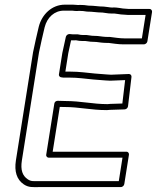

<svg xmlns="http://www.w3.org/2000/svg" viewBox="-20 -728 656 803"><path d="M445.3 -671.5C464.1 -672.9 479.2 -666.7 501.9 -666.5C508.9 -665.7 511.6 -665.5 515.4 -665.5H588.9L573.4 -567.5H499.9C480 -567.5 459.5 -571.2 440.2 -573.4C439.8 -573.5 439.2 -573.5 438.8 -573.5H430.8C416.6 -573.5 403.4 -575.6 389 -577.4C388.5 -577.5 387.8 -577.5 387.5 -577.5C371.8 -577.5 357.5 -578.8 344.3 -581.3C343.6 -581.4 342.7 -581.5 342.1 -581.5H328.1C321.1 -581.5 313.9 -582.4 306.3 -584.2C305.5 -584.4 304.3 -584.5 303.6 -584.5H299.6C299.3 -584.5 298.9 -584.5 298.7 -584.5C289.4 -583.9 281.1 -584.2 273.6 -585.4C273 -585.4 272.2 -585.5 271.7 -585.5H269.7C262.8 -585.5 256.7 -579.5 255.4 -573.9C250.3 -551.4 245.9 -531.6 240.7 -506.6C240.7 -506.4 240.7 -506.1 240.6 -506L226.5 -417C225.3 -409.4 231.7 -404.5 237.1 -404.5C238.7 -404.5 239.7 -404.3 240.1 -404.1C241.2 -403.7 242.8 -403.5 243.9 -403.5H268.9C306.7 -403.5 335.9 -398.7 370.6 -395.5L421.9 -391.5C428.6 -390.9 434.8 -390.5 441.1 -390.5L503.3 -393L491.7 -295.1L442.1 -293.5C441.9 -293.5 441.6 -293.5 441.4 -293.5L429.8 -292.5C366.6 -292.6 318.7 -305.5 253.4 -305.5C239.6 -305.5 229.2 -305.8 222.7 -306.4C217.4 -306.9 208.7 -304.3 207.1 -294L173.3 -81C172.1 -73.4 178.5 -68.5 183.8 -68.5H492.3L476.8 29.5H144.3C118.5 29.5 110.5 31.5 96 21.8C74.1 7.1 65.2 -16.8 71.5 -57L143.1 -508.7C151 -548 158.4 -578.6 166.7 -613.9C177.2 -655.5 207.6 -683.5 247.3 -683.5H281.3C286.1 -683.5 298.2 -680.6 310.5 -682.5C322.9 -682.4 333.1 -681.6 342.2 -679.7C343 -679.6 344 -679.5 344.6 -679.5C367.7 -679.5 384.3 -675.6 408.6 -675.5C420.8 -674.5 430.1 -671.5 444.4 -671.5C444.6 -671.5 445 -671.5 445.3 -671.5ZM447.8 -696.5C439.2 -696.6 428.1 -699.5 413.8 -700.5C413.6 -700.5 413.2 -700.5 412.9 -700.5C390.9 -700.5 377.6 -704.2 349.8 -704.5C338.8 -706.6 325.6 -707.5 313.1 -707.5C312.3 -707.5 311 -707.4 310 -707.1C306.7 -706.3 295.5 -708.5 285.2 -708.5H251.2C197 -708.5 155.2 -667.9 142.1 -616.1C133.7 -580.4 126.1 -548.4 118.2 -509.3L46.5 -57C39.3 -11.1 49.9 23.3 79.7 43.2C100.1 56.8 117.5 54.5 140.4 54.5H485.4C490.7 54.5 498.6 49.6 499.8 42L519.3 -81C520.2 -86.4 516.4 -93.5 508.8 -93.5H200.3L230 -280.8C234.7 -280.6 242.1 -280.5 249.4 -280.5C311 -280.5 360.3 -267.5 426.4 -267.5C426.6 -267.5 427.1 -267.5 427.4 -267.5L439.2 -268.5L501.2 -270.5C508.3 -270.7 514.6 -276.7 515.4 -283.5L529.9 -406.5C530.6 -412.8 525.9 -418.8 518.8 -418.5L444.5 -415.5C440.3 -415.5 434.5 -415.8 428.1 -416.5L376.6 -420.5C343.5 -423.5 312.8 -428.5 272.9 -428.5H253.4L265.6 -505.7C269.6 -525.1 273.3 -542.1 277.2 -559.4C281.7 -559.2 288.3 -559 296 -559.5H298.2C306.4 -557.7 315.6 -556.5 324.1 -556.5H337C351 -554 365.7 -552.6 382.7 -552.5C394.9 -550.9 410.7 -548.5 426.9 -548.5H434.2C450.7 -546.6 473.5 -542.5 495.9 -542.5H581.9C587.3 -542.5 595.2 -547.4 596.4 -555L615.9 -678C616.7 -683.4 612.9 -690.5 605.4 -690.5H519.4C517.7 -690.5 513.6 -690.8 507.9 -691.4C507.6 -691.5 507 -691.5 506.5 -691.5C488 -691.5 474.7 -698.1 447.8 -696.5Z"/></svg>

Font: Tape
Style: Regular
Weight: 500
Foundry: Cannot Into Space Fonts
Version: Version 0.97